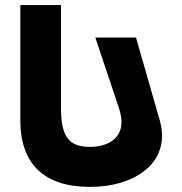

<svg xmlns="http://www.w3.org/2000/svg" viewBox="-20 -735 716 754"><path d="M514.1 -587.5H354.3L447.4 -309.5C483.9 -200.5 411.7 -158.2 333.5 -158.2C255.3 -158.2 219.6 -192.2 219.6 -309.5V-715H59.8V-262.8C59.8 -89.4 155 -1 333.5 -1C512 -1 654.2 -98.6 607.2 -262.8Z"/></svg>

Font: Sztylet
Style: Bd
Weight: 700
Foundry: Cannot Into Space Fonts, PlusOne Fonts
Version: Version 0.12